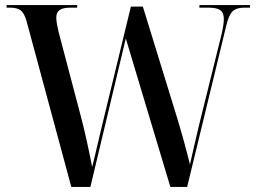

<svg xmlns="http://www.w3.org/2000/svg" viewBox="-20 -734 1016 754"><path d="M84 -652Q75 -683 61 -693.5Q47 -704 19 -704H6V-714H283V-704H258Q227 -704 214 -694.5Q201 -685 201 -665Q201 -655 204 -638Q207 -621 210 -609L297 -279Q309 -234 320.5 -181.5Q332 -129 342 -78Q350 -112 359.5 -151Q369 -190 379 -234L494 -708H541L671 -286Q688 -231 702.5 -178Q717 -125 726 -88Q735 -127 742.5 -161Q750 -195 762 -244L851 -603Q859 -640 859 -660Q859 -684 845 -694Q831 -704 798 -704H763V-714H962V-704H939Q909 -704 893.5 -689.5Q878 -675 868 -631L715 0H649L474 -583L335 0H260Z"/></svg>

Font: Noto Serif Display SemiCondensed Medium
Style: Regular
Weight: 500
Width: 4
Designer: Monotype Design Team
Foundry: Monotype Imaging Inc.
Version: Version 2.009